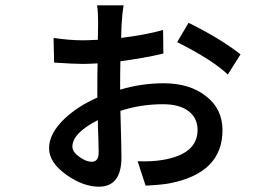

<svg xmlns="http://www.w3.org/2000/svg" viewBox="-20 -649 1040 724"><path d="M352 -74 351 -125Q349 -173 349 -196Q253 -147 253 -96Q253 -76 280 -57Q305 -39 326 -39Q352 -39 352 -74ZM433 -311Q514 -335 597 -335Q695 -335 756 -287Q819 -239 819 -158Q819 3 621 42Q591 48 529 51L499 -41Q554 -39 594 -46Q725 -68 725 -159Q725 -206 688 -232Q654 -256 595 -256Q511 -256 434 -231Q438 -91 438 -56Q438 55 353 55Q295 55 233 12Q165 -35 165 -90Q165 -145 222 -200Q272 -248 347 -281V-310Q347 -376 348 -410Q310 -408 293 -408Q259 -408 184 -413L182 -506Q242 -497 293 -497Q311 -497 349 -499Q350 -528 350 -564Q350 -605 346 -629H446Q441 -597 439 -564Q437 -532 437 -506Q532 -518 595 -536L596 -447Q524 -430 434 -418Q433 -382 433 -313ZM691 -563Q809 -505 887 -444L839 -368Q780 -424 648 -490Z"/></svg>

Font: Noto Sans S Chinese Medium
Style: Regular
Weight: 500
Designer: Ryoko NISHIZUKA  (kana & ideographs); Paul D. Hunt (Latin, Greek & Cyrillic); Wenlong ZHANG  (bopomofo); Sandoll Communi
Foundry: Adobe Systems Incorporated
Version: Version 1.000;PS 1;hotconv 1.0.78;makeotf.lib2.5.61930